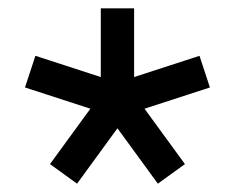

<svg xmlns="http://www.w3.org/2000/svg" viewBox="-20 -840 564 461"><path d="M424 -446 359 -399 262 -532 165 -399 100 -446 197 -579 40 -630 65 -706 222 -655V-820H302V-655L459 -706L484 -630L327 -579Z"/></svg>

Font: Laverick
Style: Regular
Weight: 400
Designer: Daniel Pimley
Foundry: Daniel Pimley
Version: Version 1.000;PS 001.001;hotconv 1.0.56